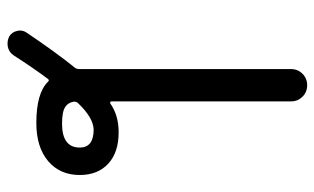

<svg xmlns="http://www.w3.org/2000/svg" viewBox="-192 -622 883 540"><g transform="rotate(90 250.0 -351.5)"><path d="M269.5 -128.9Q264.6 -124 265.6 -116.2Q268.6 -100.6 279.3 -93.8Q292 -84 327.1 -84Q394.5 -84 394.5 -133.8Q394.5 -172.9 343.8 -172.9Q310.5 -171.9 269.5 -128.9ZM169.9 -120.1Q173.8 -125 173.8 -132.8V-141.6V-728.5Q173.8 -747.1 187 -760.3Q200.2 -773.4 219.2 -773.4Q238.3 -773.4 251.5 -760.3Q264.6 -747.1 264.6 -728.5V-222.7Q264.6 -220.7 266.6 -219.7Q268.6 -218.8 270.5 -219.7Q303.7 -243.2 351.6 -243.2Q408.2 -243.2 439.9 -213.9Q471.7 -184.6 471.7 -133.8Q471.7 -78.1 432.6 -44.9Q393.6 -11.7 325.2 -11.7Q242.2 -11.7 210 -43.9Q205.1 -49.8 201.2 -43.9Q173.8 -7.8 134.8 52.7Q126 65.4 111.3 68.4Q106.4 69.3 101.6 69.3Q91.8 69.3 82 64.5Q69.3 56.6 66.4 42Q65.4 38.1 65.4 34.2Q65.4 24.4 71.3 15.6Q127.9 -68.4 169.9 -120.1Z"/></g></svg>

Font: Rounded Mgen+ 1m regular
Style: Regular
Weight: 400
Designer: [Source Han Sans]
Ryoko NISHIZUKA  (kana & ideographs); Paul D. Hunt (Latin, Greek & Cyrillic); Wenlong ZHANG  (bopomofo
Version: Version 1.059.20150602